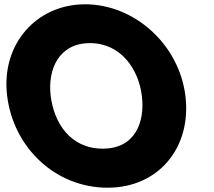

<svg xmlns="http://www.w3.org/2000/svg" viewBox="-20 -860 999 895"><path d="M13.3 -413C42.9 -172 237.8 15 481.8 15C718.8 15 873.9 -172 844.3 -413C814.7 -654 605.9 -840 376.9 -840C149.9 -840 -16.3 -654 13.3 -413ZM216.3 -413C201.2 -536 254.1 -659 399.1 -659C545.1 -659 626.2 -536 641.3 -413C656.4 -290 609.5 -167 459.5 -167C305.5 -167 231.4 -290 216.3 -413Z"/></svg>

Font: Hussar
Style: BdOpOblOne
Weight: 700
Foundry: Cannot Into Space Fonts
Version: Version 2.00